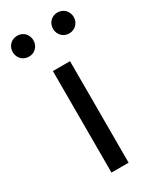

<svg xmlns="http://www.w3.org/2000/svg" viewBox="-203 -741 651 796"><g transform="rotate(-30 123.0 -343.5)"><path d="M82 0H164V-486H82ZM27 -587C55 -587 76 -609 76 -637C76 -665 55 -687 27 -687C-2 -687 -23 -665 -23 -637C-23 -609 -2 -587 27 -587ZM219 -587C248 -587 269 -609 269 -637C269 -665 248 -687 219 -687C191 -687 170 -665 170 -637C170 -609 191 -587 219 -587Z"/></g></svg>

Font: Giro Sans Regular
Style: Regular
Weight: 400
Designer: Paul D. Hunt
Foundry: Adobe Systems Incorporated
Version: Version 1.000;PS 1.0;hotconv 1.0.88;makeotf.lib2.5.647800